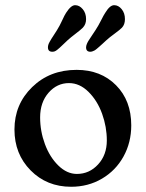

<svg xmlns="http://www.w3.org/2000/svg" viewBox="-20 -712 565 745"><path d="M242.7 -556.2Q235.4 -549.3 225.6 -540Q215.8 -530.8 211.7 -526.9Q207.5 -522.9 201.9 -518.6Q196.3 -514.2 192.1 -512.7Q188 -511.2 183.1 -511.2Q166 -511.2 166 -528.3Q166 -533.2 167.5 -538.1Q168.9 -543 172.6 -549.6Q176.3 -556.2 179.4 -561.3Q182.6 -566.4 189.5 -576.9Q196.3 -587.4 201.2 -595.2Q211.9 -612.3 221.4 -633.3Q231 -654.3 236.3 -662.1Q255.4 -691.9 271.5 -691.9Q288.1 -691.9 301 -676.5Q314 -661.1 314 -637.7Q314 -617.7 301.3 -604.5Q292.5 -595.7 273.2 -581.1Q253.9 -566.4 242.7 -556.2ZM393.1 -556.2Q387.2 -550.8 378.2 -542.5Q369.1 -534.2 365.2 -530.8Q361.3 -527.3 355.5 -522.5Q349.6 -517.6 346.2 -515.9Q342.8 -514.2 338.6 -512.7Q334.5 -511.2 330.6 -511.2Q314 -511.2 314 -528.3Q314 -534.2 317.1 -541.7Q320.3 -549.3 324 -554.9Q327.6 -560.5 336.2 -573.5Q344.7 -586.4 350.6 -595.2Q361.8 -612.3 372.3 -633.3Q382.8 -654.3 388.2 -662.1Q406.2 -691.9 422.9 -691.9Q439.5 -691.9 452.1 -676.5Q464.8 -661.1 464.8 -637.7Q464.8 -616.7 453.1 -604.5Q444.3 -595.7 424.6 -581.3Q404.8 -566.9 393.1 -556.2ZM36.1 -209.5Q36.1 -307.1 104.7 -374Q173.3 -440.9 277.3 -440.9Q371.1 -440.9 430.2 -381.3Q489.3 -321.8 489.3 -225.6Q489.3 -159.2 459.2 -104.7Q429.2 -50.3 375.7 -18.8Q322.3 12.7 255.9 12.7Q161.6 12.7 98.9 -50.8Q36.1 -114.3 36.1 -209.5ZM278.3 -37.1Q326.7 -37.1 360.6 -74Q394.5 -110.8 394.5 -167Q394.5 -219.7 376.2 -270.5Q357.9 -321.3 323.5 -355.5Q289.1 -389.6 247.6 -389.6Q201.2 -389.6 168.5 -352.3Q135.7 -314.9 135.7 -256.3Q135.7 -203.1 154.3 -152.8Q172.9 -102.5 206.3 -69.8Q239.7 -37.1 278.3 -37.1Z"/></svg>

Font: Cooper* Medium
Style: Regular
Weight: 500
Designer: Owen Earl
Foundry: indestructible type*
Version: Version 0.001